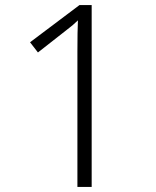

<svg xmlns="http://www.w3.org/2000/svg" viewBox="-20 -800 612 754"><path d="M340 -66H284V-597Q284 -639 284.5 -669Q285 -699 286 -720Q269 -703 240 -681L129 -594L98 -634L292 -780H340Z"/></svg>

Font: Noto Sans Malayalam UI Light
Style: Regular
Weight: 300
Designer: Jelle Bosma - Monotype Design Team
Foundry: Monotype Imaging Inc.
Version: Version 2.104; ttfautohint (v1.8.4.7-5d5b)